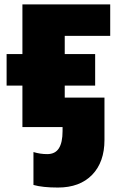

<svg xmlns="http://www.w3.org/2000/svg" viewBox="-20 -573 541 866"><path d="M9.8 -329.1H81.1V-553.2H477.1V-411.1H272V-329.1H409.2V-187H272V0H81.1V-187H9.8ZM241.2 272.9Q171.9 272.9 130.9 261.2V112.8Q161.6 122.1 192.9 122.1Q229 122.1 245.6 95.9Q262.2 69.8 262.2 18.1V-132.8H451.2V58.1Q451.2 158.2 395.5 215.6Q339.8 272.9 241.2 272.9Z"/></svg>

Font: OpenSansExtrabold
Style: Regular
Weight: 800
Foundry: Ascender Corporation
Version: Version 1.10